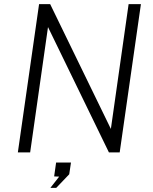

<svg xmlns="http://www.w3.org/2000/svg" viewBox="-20 -743 745 936"><path d="M67 0 170.5 -723H224.5L520.5 -114.5L607 -723H667L563.5 0H511L214 -611L127 0ZM225.5 173 268.5 118 244 117 253.5 49.5H326L317.5 106.5L254 173Z"/></svg>

Font: Public Sans Thin ExtraLight
Style: Italic
Weight: 250
Italic angle: -8°
Version: Version 2.001